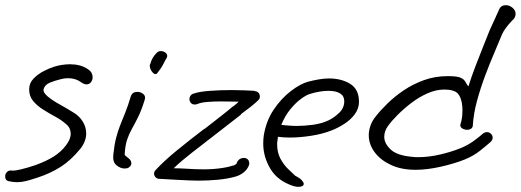

<svg xmlns="http://www.w3.org/2000/svg" viewBox="-29 -667 2018 744"><path d="M37 39Q30 39 21.5 38Q13 37 4 35Q-9 32 -9 16Q-9 7 -2 -0.5Q5 -8 18 -6Q29 -5 53.5 -11Q78 -17 108 -27Q152 -43 180 -61Q208 -79 226 -103Q245 -127 245 -149Q245 -159 241 -168.5Q237 -178 226 -187Q209 -202 185 -215Q161 -228 138 -242.5Q115 -257 99.5 -275.5Q84 -294 84 -321Q84 -345 101 -362.5Q118 -380 140.5 -391.5Q163 -403 179 -408Q195 -413 211 -415.5Q227 -418 243 -418Q262 -418 279.5 -413.5Q297 -409 313 -398Q322 -392 326 -384Q330 -376 330 -368Q330 -357 323.5 -348.5Q317 -340 306 -340Q298 -340 285 -348H286Q264 -364 235 -364Q219 -364 206 -360Q185 -355 165 -347Q145 -339 140 -322Q137 -309 155.5 -293.5Q174 -278 202 -262.5Q230 -247 254 -232Q277 -219 291 -197Q305 -175 305 -150Q305 -119 282 -90Q245 -45 205.5 -20Q166 5 117 21Q90 30 72 34.5Q54 39 37 39Z M580 -383Q575 -377 567.5 -382Q560 -387 555 -397.5Q550 -408 552 -418H553Q557 -433 563 -443Q569 -453 579 -463Q585 -469 595 -469Q604 -469 611.5 -463.5Q619 -458 619 -450Q619 -446 616 -441Q613 -437 604.5 -420Q596 -403 580 -383ZM454 -14Q438 -14 422.5 -26.5Q407 -39 410 -67Q414 -106 421 -133Q428 -160 437 -182.5Q446 -205 456.5 -231Q467 -257 478 -294Q484 -311 503 -311Q516 -311 526 -303Q536 -295 532 -281Q519 -239 506 -213Q493 -187 482 -167.5Q471 -148 463.5 -125.5Q456 -103 454 -68Q454 -65 467 -55.5Q480 -46 480 -34Q480 -25 470 -18Q465 -14 454 -14Z M739 33Q726 33 701.5 32Q677 31 651 29.5Q625 28 607 27Q589 26 589 26Q579 26 573.5 19.5Q568 13 568 6Q568 -2 574 -8Q606 -43 657.5 -85Q709 -127 763 -168V-167Q799 -195 826.5 -216.5Q854 -238 874 -255H875Q887 -264 896 -273Q880 -273 862.5 -273.5Q845 -274 828 -274Q800 -274 775 -272Q750 -270 736 -264Q732 -262 725 -262Q716 -262 710.5 -268.5Q705 -275 705 -283Q705 -290 709.5 -296.5Q714 -303 724 -305Q743 -312 784 -315Q825 -318 868 -318Q894 -318 917 -317Q940 -316 958 -315V-314Q968 -313 973 -307Q978 -301 978 -293Q978 -284 971 -278Q961 -268 944 -254.5Q927 -241 904 -224L905 -223L793 -136Q753 -105 713 -74Q673 -43 644 -15Q666 -15 698 -13Q730 -11 747 -11Q783 -10 817 -14Q851 -18 872 -25Q877 -25 882 -28.5Q887 -32 888 -33V-35Q896 -55 917 -55Q925 -55 931 -49.5Q937 -44 937 -31Q932 -13 916.5 0Q901 13 881 18Q852 26 815 29.5Q778 33 739 33Z M1127 57Q1119 57 1108 54Q1047 34 1019 -12.5Q991 -59 991 -111Q991 -119 991.5 -126.5Q992 -134 993 -141Q1002 -198 1031.5 -242Q1061 -286 1098.5 -314.5Q1136 -343 1167 -351Q1187 -356 1207 -359.5Q1227 -363 1246 -363Q1294 -363 1328 -342Q1362 -321 1362 -273Q1362 -246 1345.5 -224Q1329 -202 1304.5 -186.5Q1280 -171 1257 -162Q1222 -148 1177.5 -141Q1133 -134 1094 -134Q1069 -134 1048 -137V-136Q1048 -132 1047 -128.5Q1046 -125 1046 -121Q1045 -117 1045 -113.5Q1045 -110 1045 -107Q1045 -76 1057.5 -52.5Q1070 -29 1087 -12.5Q1104 4 1115 14Q1133 23 1140.5 31.5Q1148 40 1148 45Q1148 57 1127 57ZM1121 -179Q1151 -179 1184 -183.5Q1217 -188 1245 -201Q1267 -212 1286 -230.5Q1305 -249 1305 -275Q1305 -295 1289 -305Q1273 -315 1244 -315Q1211 -315 1172 -303Q1158 -299 1137.5 -284Q1117 -269 1096 -243.5Q1075 -218 1061 -183Q1073 -182 1088.5 -180.5Q1104 -179 1121 -179Z M1581 -9Q1526 -9 1485.5 -28Q1445 -47 1422.5 -77.5Q1400 -108 1400 -143Q1400 -161 1406.5 -180Q1413 -199 1427 -216Q1445 -239 1472.5 -266Q1500 -293 1535.5 -317Q1571 -341 1614 -356.5Q1657 -372 1706 -372Q1742 -372 1755.5 -366Q1769 -360 1774 -350.5Q1779 -341 1786 -332Q1798 -370 1814 -412Q1830 -454 1845 -491Q1860 -528 1869 -551Q1875 -564 1883.5 -582.5Q1892 -601 1898.5 -615.5Q1905 -630 1905 -630Q1912 -647 1931 -647Q1945 -647 1957 -637Q1969 -627 1969 -613Q1969 -603 1961 -592H1960Q1960 -592 1951 -582.5Q1942 -573 1931.5 -559Q1921 -545 1916 -533Q1904 -503 1886.5 -462.5Q1869 -422 1851 -374Q1833 -326 1819.5 -276.5Q1806 -227 1803 -179Q1802 -172 1796 -168Q1790 -164 1782 -164Q1771 -164 1762 -169.5Q1753 -175 1755 -185Q1760 -199 1761.5 -213.5Q1763 -228 1763 -241Q1763 -269 1754.5 -289.5Q1746 -310 1728 -315Q1720 -318 1711 -319Q1702 -320 1693 -320Q1661 -320 1628 -305.5Q1595 -291 1565.5 -268.5Q1536 -246 1512 -222Q1488 -198 1474 -178Q1460 -159 1460 -137Q1460 -111 1485 -87.5Q1510 -64 1571 -59Q1576 -58 1581 -58Q1586 -58 1592 -58Q1633 -58 1677.5 -68.5Q1722 -79 1756 -93Q1783 -104 1804 -119Q1825 -134 1841 -148Q1849 -155 1858 -155Q1867 -155 1873.5 -148.5Q1880 -142 1880 -134Q1880 -124 1871 -116Q1855 -102 1830.5 -82.5Q1806 -63 1772 -49Q1732 -33 1679 -21Q1626 -9 1581 -9Z"/></svg>

Font: Grape Nuts
Style: Regular
Weight: 400
Designer: Robert E. Leuschke
Foundry: Robert E. Leuschke
Version: Version 1.010; ttfautohint (v1.8.3)